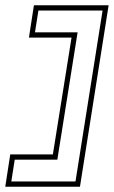

<svg xmlns="http://www.w3.org/2000/svg" viewBox="-26 -640 433 730"><path d="M13 -53 -6 70H278L387 -620H103L84 -497H246L175 -53ZM30 -33H192L269 -517H107L120 -600H364L261 50H17Z"/></svg>

Font: Charger Pro
Style: OlObl
Weight: 900
Designer: Jasper
Foundry: Cannot Into Space Fonts
Version: Version 1.09